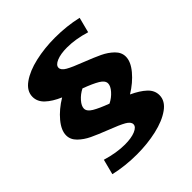

<svg xmlns="http://www.w3.org/2000/svg" viewBox="-208 -907 1054 1054"><g transform="rotate(-45 319.0 -380.0)"><path d="M569 -137Q569 -92 523.5 -59.5Q478 -27 405.5 -10.5Q333 6 252 6Q161 6 79 -13L102 -102Q178 -79 243 -79Q293 -79 324 -92Q355 -105 355 -125Q355 -144 327 -160Q299 -176 236 -200Q177 -223 140 -240.5Q103 -258 76.5 -284Q50 -310 50 -343Q50 -382 87 -426.5Q124 -471 182 -506Q129 -529 99 -557.5Q69 -586 69 -623Q69 -668 114.5 -700.5Q160 -733 232.5 -749.5Q305 -766 386 -766Q477 -766 559 -747L536 -658Q460 -681 395 -681Q345 -681 314 -668Q283 -655 283 -635Q283 -616 311 -600Q339 -584 402 -560Q461 -537 498 -519.5Q535 -502 561.5 -476Q588 -450 588 -417Q588 -378 551 -333.5Q514 -289 457 -254Q509 -230 539 -202Q569 -174 569 -137ZM342 -298Q372 -313 393.5 -337.5Q415 -362 415 -382Q415 -404 385 -422Q355 -440 296 -462Q266 -447 244.5 -422.5Q223 -398 223 -378Q223 -356 253 -338Q283 -320 342 -298Z"/></g></svg>

Font: Otomanopee
Style: Regular
Weight: 400
Designer: Das Ende der Wildnis
Foundry: Gutenberg Labo
Version: Version 3.000